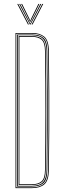

<svg xmlns="http://www.w3.org/2000/svg" viewBox="-20 -970 326 990"><path d="M60 0V-800H146Q185 -800 208.1 -781.2Q231.2 -762.5 232 -707Q233.5 -597 234 -498.2Q234.5 -399.5 234 -301Q233.5 -202.5 232 -93Q231.2 -38.2 208.4 -19.1Q185.5 0 145 0ZM64 -4H145Q184 -4 205.6 -22.2Q227.2 -40.5 228 -93Q229.5 -202.5 230 -301Q230.5 -399.5 230 -498.2Q229.5 -597 228 -707Q227.2 -761 205.4 -778.5Q183.5 -796 146 -796H64ZM68 -8V-792H146Q182 -792 202.6 -775.8Q223.2 -759.5 224 -707Q225.5 -597 226 -498.2Q226.5 -399.5 226 -301Q225.5 -202.5 224 -93Q223.2 -41.2 202.9 -24.6Q182.5 -8 145 -8ZM72 -12H145Q184.5 -12 202 -31Q219.5 -50 220 -93Q222.2 -257.2 222.1 -409Q222 -560.8 220 -707Q219.5 -750.8 202.1 -769.4Q184.8 -788 146 -788H72ZM76 -16V-784H146Q181.8 -784 198.6 -767Q215.5 -750 216 -707Q218 -566.5 218.4 -417.8Q218.8 -269 216 -93Q215.5 -48.2 197.5 -32.1Q179.5 -16 145 -16ZM80 -20H145Q177 -20 194.2 -35Q211.5 -50 212 -93Q214 -225.5 214.2 -384.5Q214.5 -543.5 212 -707Q211.5 -751 193.8 -765.5Q176 -780 146 -780H80ZM69 -949.8H74L129 -844H124ZM79 -949.8H84L131 -857.8L135 -849.5H137L141 -857.8L188 -949.8H193L138 -844H134ZM89 -949.8H94L131.5 -873.8L135 -864H137L140.5 -873.8L178 -949.8H183L143 -869.2L138 -858.2H134L129 -869.2ZM198 -949.8H203L148 -844H143Z"/></svg>

Font: Big Shoulders Inline Display Thin
Style: Regular
Weight: 100
Designer: Patric King
Foundry: XO Type Co
Version: Version 1.000